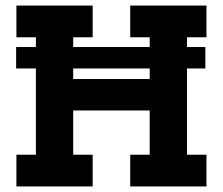

<svg xmlns="http://www.w3.org/2000/svg" viewBox="-20 -670 801 690"><path d="M38 -424V-501H109V-536H39V-650H313V-536H243V-501H518V-536H448V-650H722V-536H652V-501H718V-424H652V-114H722V0H448V-114H518V-273H243V-114H313V0H39V-114H109V-424ZM243 -386H518V-424H243Z"/></svg>

Font: Zilla Slab Bold
Style: Bold
Weight: 700
Designer: Typotheque.com
Foundry: Typotheque type foundry
Version: Version 1.1; 2017; ttfautohint (v1.6)